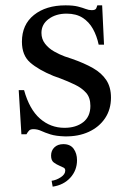

<svg xmlns="http://www.w3.org/2000/svg" viewBox="-20 -499 481 718"><path d="M222 11Q189 10 168.5 3.5Q148 -3 134 -9.5Q120 -16 105 -16Q94 -16 89 -11Q84 -6 79 3H60L50 -162H70Q90 -90 129.5 -55.5Q169 -21 221 -21Q264 -21 291 -42Q318 -63 318 -103Q318 -134 302 -152Q286 -170 260 -182.5Q234 -195 205 -206L180 -215Q124 -238 93 -265Q62 -292 62 -343Q62 -407 107 -443Q152 -479 225 -479Q254 -479 271.5 -474.5Q289 -470 300.5 -465.5Q312 -461 323 -461Q337 -461 340 -468Q343 -475 344 -479H362L369 -332H349Q342 -365 327.5 -391Q313 -417 289 -432.5Q265 -448 229 -448Q189 -448 162 -428Q135 -408 135 -376Q135 -353 148.5 -335.5Q162 -318 182.5 -306.5Q203 -295 222 -288L249 -279Q295 -263 327.5 -244.5Q360 -226 377.5 -199.5Q395 -173 395 -134Q395 -90 373 -57Q351 -24 312 -6Q273 12 222 11ZM177 199 173 177Q190 175 207 164Q224 153 224 139Q224 131 218 128Q212 125 203 121Q191 116 181 108.5Q171 101 171 83Q171 64 183.5 52Q196 40 217 40Q243 40 255.5 57.5Q268 75 268 100Q268 138 243 165.5Q218 193 177 199Z"/></svg>

Font: Frank Ruhl Libre
Style: Regular
Weight: 400
Designer: Yanek Iontef
Foundry: Fontef
Version: Version 6.004